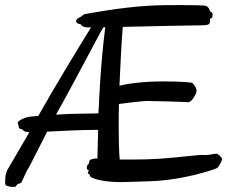

<svg xmlns="http://www.w3.org/2000/svg" viewBox="-30 -718 901 757"><path d="M846 -91C845 -96 830 -114 820 -112C810 -110 781 -105 771 -107C760 -109 684 -98 597 -92C567 -90 529 -89 492 -89H442C439 -124 438 -170 438 -215C438 -250 438 -282 439 -308C528 -320 551 -320 551 -320C576 -320 707 -316 712 -315C718 -314 728 -324 733 -332C737 -340 745 -349 745 -360C745 -372 732 -391 725 -392C720 -393 684 -397 619 -397C603 -397 585 -397 566 -396C566 -396 491 -393 441 -380C443 -427 449 -557 454 -612C575 -615 735 -618 753 -618C782 -618 790 -620 794 -623C794 -623 799 -626 798 -644C805 -647 807 -650 807 -650C808 -654 808 -660 808 -664C808 -664 808 -669 798 -674C793 -693 781 -695 781 -695C774 -697 734 -698 681 -698C642 -698 596 -698 551 -695C445 -689 308 -663 303 -662C297 -661 294 -653 283 -649C273 -644 271 -641 270 -634C270 -634 269 -625 289 -622C294 -610 314 -610 314 -610H329C282 -535 180 -366 121 -261C106 -260 94 -258 88 -258C67 -255 40 -242 40 -234C40 -225 45 -224 44 -220C43 -217 45 -211 50 -210C55 -208 60 -208 63 -203C66 -198 78 -198 83 -197H86L-2 -46C-5 -37 -9 -27 -9 -16C-9 -5 -12 6 -7 12C-1 18 25 21 30 18C35 16 37 8 41 7C45 6 54 5 55 0C58 -4 75 -46 81 -53C85 -58 119 -127 156 -199L238 -203C274 -205 324 -206 357 -206L354 -92L353 -93C344 -94 326 -90 324 -86C324 -86 321 -83 321 -74C311 -66 312 -56 312 -56C312 -56 313 -47 321 -46C316 -39 316 -36 316 -36C316 -36 317 -33 324 -29C323 -21 332 -18 332 -18C355 -6 402 -2 402 -2C415 -1 430 0 446 0C475 0 509 -2 548 -3C689 -5 818 -51 825 -55C832 -58 846 -86 846 -91ZM250 -269 191 -266C200 -282 208 -298 216 -311C263 -396 360 -580 369 -596C371 -600 375 -605 379 -611H385C366 -463 360 -306 360 -306C360 -306 359 -292 358 -271C289 -270 250 -269 250 -269Z"/></svg>

Font: Oregano
Style: Regular
Weight: 400
Designer: Astigmatic (AOETI)
Foundry: Astigmatic (AOETI)
Version: Version 1.000